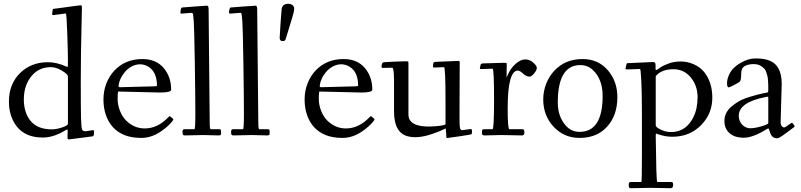

<svg xmlns="http://www.w3.org/2000/svg" viewBox="-20 -711 4237 1015"><path d="M336.9 13.9 337.9 -22Q337.9 -29.5 326.9 -22.9Q264.2 16.1 206.1 16.1Q90.8 16.1 46.9 -78.1Q27.1 -120.4 27.1 -171.9Q27.1 -223.4 43 -260.7Q58.8 -298.1 85.9 -324.7Q144.8 -382.1 232.9 -382.1Q280.3 -382.1 329.8 -359.4Q335.4 -356.9 337.3 -356.9Q339.1 -356.9 339.1 -395Q339.1 -433.1 335.6 -536.5Q332 -639.9 327.9 -639.9L261 -631.1Q254.4 -631.1 255.9 -640.9Q257.3 -650.6 257.7 -653.2Q258.1 -655.8 258.2 -656.7Q258.3 -657.7 258.7 -659.3Q259 -660.9 259.4 -661.5Q259.8 -662.1 260.3 -663Q260.7 -663.8 261.7 -664.1Q263.4 -664.6 278.4 -666.3Q293.5 -668 326.7 -672.6Q359.9 -677.2 380.5 -680.2Q401.1 -683.1 407.1 -683.1Q413.1 -683.1 413.1 -671.9Q413.1 -660.6 411.6 -602.5Q407 -418.5 407 -279.7Q407 -140.9 408.3 -88.9Q409.7 -36.9 413.8 -27Q418 -17.1 430.9 -17.1Q432.1 -17.1 439 -18.1L454.3 -20.3Q462.9 -21.5 467.3 -22.5Q477.1 -24.2 477.1 -16.7Q477.1 -9.3 476.9 -6Q476.8 -2.7 476.1 1.5Q474.4 9.5 468 10Q349.9 25.9 344.8 25.9Q339.8 25.9 338.4 23.4Q336.9 21 336.9 13.9ZM140.6 -73.2Q177.2 -27.1 254.9 -27.1Q277.1 -27.1 308.1 -37.1Q339.1 -47.1 339.1 -56.9V-306.9Q339.1 -316.2 319.3 -329.8Q281.2 -356 250.6 -356Q220 -356 197.8 -346.9Q175.5 -337.9 158.9 -322Q142.3 -306.2 130.2 -285Q118.2 -263.9 112.1 -239.1Q106 -214.4 106 -183.5Q106 -152.6 114.5 -123.9Q123 -95.2 140.6 -73.2Z M827.9 -221.9 604.7 -227.1Q601.8 -219.7 601.8 -188.2Q601.8 -156.7 614 -125.5Q626.2 -94.2 646.2 -74.2Q689 -32 744.9 -32Q813 -32 868.9 -90.3Q875.5 -96.9 877.2 -96.9Q878.9 -96.9 887.8 -89.2Q896.7 -81.5 896.7 -79.6Q896.7 -77.6 888.8 -67.5Q880.9 -57.4 864.9 -42.8Q848.9 -28.3 828.4 -14.6Q779.1 18.1 727.2 18.1Q675.3 18.1 638.2 3.1Q601.1 -12 576.8 -38.9Q552.5 -65.9 539.7 -103.1Q526.9 -140.4 526.9 -185.1Q526.9 -229.7 542 -269Q557.1 -308.3 583.7 -336.9Q641.6 -398.9 732.7 -398.9Q806.6 -398.9 846.9 -349.6Q884.8 -303.2 884.8 -237.1Q884.8 -221.9 827.9 -221.9ZM787.4 -254.4Q809.8 -254.4 809.8 -258.1Q809.8 -329.8 765.4 -357.7Q743.9 -371.1 720.8 -371.1Q697.8 -371.1 676.6 -359.9Q655.5 -348.6 640.9 -331.3Q609.6 -293.9 606.7 -254.9Q606.7 -250 615.7 -250Z M938.7 -638.9Q933.8 -638.9 933.8 -645.6Q933.8 -652.3 935.5 -658.7Q937.3 -665 937.6 -666.4Q938 -667.7 938.7 -668.7Q939.5 -669.7 939.7 -670.2Q939.9 -670.7 941.3 -671Q942.6 -671.4 943.1 -671.4Q945.6 -672.1 1007.2 -676.5Q1068.8 -680.9 1074.2 -680.9Q1082.8 -680.9 1082.8 -663.1L1088.6 -64Q1088.6 -28.1 1093.8 -28.1H1136.7Q1145 -28.1 1146.9 -24.8Q1148.7 -21.5 1148.7 -13.9Q1148.7 -6.3 1148.4 -4Q1148.2 -1.7 1147.2 1Q1145.3 4.9 1136.7 4.9L1053.7 2.9L957.8 4.9Q949.5 4.9 947.1 1.1Q944.8 -2.7 944.8 -11.6Q944.8 -20.5 947 -24.3Q949.2 -28.1 956.8 -28.1H1007.8Q1012.7 -28.1 1012.7 -111.2Q1012.7 -194.3 1009.8 -382.2Q1006.8 -570.1 1004.2 -600.2Q1001.5 -630.4 1000.9 -632.9Q1000.2 -635.5 999.9 -637.2Q999.5 -638.9 998.7 -640Q997.8 -641.1 997.3 -641.6Q996.6 -643.1 994.6 -643.1H990.7Z M1195.6 -638.9Q1190.7 -638.9 1190.7 -645.6Q1190.7 -652.3 1192.4 -658.7Q1194.1 -665 1194.5 -666.4Q1194.8 -667.7 1195.6 -668.7Q1196.3 -669.7 1196.5 -670.2Q1196.8 -670.7 1198.1 -671Q1199.5 -671.4 1200 -671.4Q1202.4 -672.1 1264 -676.5Q1325.7 -680.9 1331.1 -680.9Q1339.6 -680.9 1339.6 -663.1L1345.5 -64Q1345.5 -28.1 1350.6 -28.1H1393.6Q1401.9 -28.1 1403.7 -24.8Q1405.5 -21.5 1405.5 -13.9Q1405.5 -6.3 1405.3 -4Q1405 -1.7 1404.1 1Q1402.1 4.9 1393.6 4.9L1310.5 2.9L1214.6 4.9Q1206.3 4.9 1204 1.1Q1201.7 -2.7 1201.7 -11.6Q1201.7 -20.5 1203.9 -24.3Q1206.1 -28.1 1213.6 -28.1H1264.6Q1269.5 -28.1 1269.5 -111.2Q1269.5 -194.3 1266.6 -382.2Q1263.7 -570.1 1261 -600.2Q1258.3 -630.4 1257.7 -632.9Q1257.1 -635.5 1256.7 -637.2Q1256.3 -638.9 1255.5 -640Q1254.6 -641.1 1254.2 -641.6Q1253.4 -643.1 1251.5 -643.1H1247.6Z M1458.5 -511Q1458.5 -522.5 1462.9 -585.8Q1467.3 -649.2 1468.8 -661.6Q1472.2 -690.9 1503.4 -690.9Q1518.8 -690.9 1527.1 -683.2Q1535.4 -675.5 1535.4 -666.6Q1535.4 -657.7 1532 -643.3Q1528.6 -628.9 1511.1 -572.4Q1493.7 -515.9 1493.2 -514.3Q1492.7 -512.7 1491.3 -508.3Q1490 -503.9 1489.5 -502.7Q1489 -501.5 1487.7 -499Q1486.3 -496.6 1484.6 -496.1Q1478.8 -493.9 1473.4 -493.9Q1458.5 -493.9 1458.5 -511Z M1891.4 -221.9 1668.2 -227.1Q1665.3 -219.7 1665.3 -188.2Q1665.3 -156.7 1677.5 -125.5Q1689.7 -94.2 1709.7 -74.2Q1752.4 -32 1808.3 -32Q1876.5 -32 1932.4 -90.3Q1939 -96.9 1940.7 -96.9Q1942.4 -96.9 1951.3 -89.2Q1960.2 -81.5 1960.2 -79.6Q1960.2 -77.6 1952.3 -67.5Q1944.3 -57.4 1928.3 -42.8Q1912.4 -28.3 1891.8 -14.6Q1842.5 18.1 1790.6 18.1Q1738.8 18.1 1701.7 3.1Q1664.6 -12 1640.3 -38.9Q1616 -65.9 1603.1 -103.1Q1590.3 -140.4 1590.3 -185.1Q1590.3 -229.7 1605.5 -269Q1620.6 -308.3 1647.2 -336.9Q1705.1 -398.9 1796.1 -398.9Q1870.1 -398.9 1910.4 -349.6Q1948.2 -303.2 1948.2 -237.1Q1948.2 -221.9 1891.4 -221.9ZM1850.8 -254.4Q1873.3 -254.4 1873.3 -258.1Q1873.3 -329.8 1828.9 -357.7Q1807.4 -371.1 1784.3 -371.1Q1761.2 -371.1 1740.1 -359.9Q1719 -348.6 1704.3 -331.3Q1673.1 -293.9 1670.2 -254.9Q1670.2 -250 1679.2 -250Z M2054.2 -353 2005.1 -352.1Q1997.1 -352.1 1997.1 -356.9Q1997.1 -380.6 2009 -382.1Q2010.7 -382.3 2011.5 -382.3Q2015.9 -383.1 2061.4 -385Q2106.9 -387 2122.1 -387Q2137.2 -387 2138.2 -385.1Q2139.2 -383.3 2139.2 -377.9V-106Q2139.2 -42 2247.1 -42Q2274.9 -42 2305.1 -46Q2335.2 -50 2335.2 -54.9V-173.1Q2335.2 -356 2327.1 -356L2277.1 -354Q2269 -354 2269 -356.9Q2269 -378.7 2273.2 -381.3Q2277.3 -384 2284.2 -384L2400.1 -388.9Q2410.2 -388.9 2410.2 -384V-379.9Q2409.2 -141.1 2409.2 -97.3Q2409.2 -53.5 2410.5 -42Q2411.9 -30.5 2415 -26.7Q2418.2 -22.9 2425 -22.9L2469 -29.1Q2475.1 -29.1 2475.1 -16.8Q2475.1 -4.6 2473.4 -2.1Q2471.7 0.5 2407.6 9.8Q2343.5 19 2341.6 19Q2339.6 19 2338.4 -6.5Q2337.2 -32 2336.5 -32Q2335.9 -32 2326 -27.2Q2316.2 -22.5 2299.7 -15.7Q2283.2 -9 2263.4 -2.4Q2186.5 23.9 2133.1 8.8Q2063 -11.2 2063 -122.1V-279.1Q2063 -353 2054.2 -353Z M2523.9 -345.9Q2516.8 -345.9 2516.8 -348.4Q2516.8 -350.8 2517.6 -354.4Q2518.3 -357.9 2519.4 -362.1Q2520.5 -366.2 2521.2 -370.1Q2522.7 -376 2538.8 -376Q2622.3 -378.9 2639 -378.9Q2655.8 -378.9 2657.3 -377.8Q2658.9 -376.7 2658.9 -370.1L2658 -312V-305.2L2658.2 -301.3Q2658.2 -302.7 2661.9 -310.1Q2678.5 -349.9 2705.6 -373.4Q2732.7 -397 2756.2 -397Q2779.8 -397 2798.8 -380.1Q2817.9 -363.3 2817.9 -351.9Q2817.9 -340.6 2804 -323.2Q2790 -305.9 2779.8 -305.9Q2769.5 -305.9 2760.7 -310.9Q2752 -315.9 2745.4 -321.8Q2727.8 -337.9 2717.8 -337.9Q2663.8 -337.9 2663.8 -137Q2663.8 -28.1 2672.9 -28.1H2738.8Q2747.1 -28.1 2749.5 -24.3Q2752 -20.5 2752 -14Q2752 -7.6 2751.7 -5.4Q2751.5 -3.2 2750.2 -0.5Q2748 4.9 2738.8 4.9L2629.9 2.9L2540.8 4.9Q2532.5 4.9 2530.2 1.1Q2527.8 -2.7 2527.8 -9.6Q2527.8 -16.6 2528.1 -18.8Q2528.3 -21 2529.3 -23.4Q2531 -28.1 2539.8 -28.1H2583.7Q2591.8 -28.1 2591.8 -188Q2591.8 -347.9 2583.7 -347.9Z M2851.8 -185.1Q2851.8 -227.5 2866.9 -267Q2882.1 -306.4 2908.7 -335.4Q2966.8 -398.9 3059.8 -398.9Q3142.3 -398.9 3193.4 -339.6Q3243.7 -281.2 3243.7 -197Q3243.7 -102.5 3190.9 -43Q3137 18.1 3043.7 18.1Q2961.9 18.1 2906.7 -41Q2851.8 -100.1 2851.8 -185.1ZM2928.7 -168.9Q2928.7 -95 2970.7 -47.4Q3000 -13.9 3043.7 -13.9Q3165.8 -13.9 3165.8 -204.1Q3165.8 -291.7 3114.3 -340.8Q3086.7 -366.9 3047.6 -366.9Q2928.7 -366.9 2928.7 -168.9Z M3295.7 -344Q3286.6 -344 3286.6 -347.3Q3286.6 -350.6 3289.9 -363.8Q3293.2 -377 3295.7 -377L3431.6 -383.1Q3439.2 -383.1 3442.4 -379.8Q3445.6 -376.5 3445.6 -366V-345.9Q3445.6 -335.9 3458.3 -345.5Q3459 -345.9 3459.5 -346.2Q3460.2 -347.2 3471.6 -355.1Q3482.9 -363 3512.6 -374.5Q3542.2 -386 3578.2 -386Q3614.3 -386 3647.8 -371.1Q3681.4 -356.2 3702.6 -330.1Q3745.6 -276.4 3745.6 -194.1Q3745.6 -112.3 3689.5 -52.7Q3628.2 12 3533.7 12Q3498.8 12 3461.4 -0.5L3448.7 -4.9Q3446.5 -4.9 3446.5 8.1L3449.7 187Q3451.7 251 3454.6 251H3524.7Q3534.2 251 3536.4 254.5Q3538.6 258.1 3538.6 267.1Q3538.6 283.9 3524.7 283.9L3416.5 282L3316.7 283.9Q3308.3 283.9 3306 280.2Q3303.7 276.4 3303.7 267.5Q3303.7 258.5 3306 254.8Q3308.3 251 3316.7 251H3370.6Q3373.5 251 3373.5 94V-48.1Q3373.5 -87.4 3373.3 -120.8Q3373 -154.3 3372.9 -177.5Q3372.8 -200.7 3372.2 -222.9Q3371.6 -245.1 3371.2 -256.5Q3370.8 -267.8 3370.1 -283.2Q3369.4 -298.6 3369.1 -302.7Q3366.7 -345 3363.9 -345.5Q3361.1 -345.9 3360.5 -346.1Q3359.9 -346.2 3357.3 -346.1Q3354.7 -345.9 3353.5 -345.9ZM3446.5 -49.1Q3446.5 -41 3460.9 -32.2Q3493.7 -12.9 3525.3 -12.9Q3556.9 -12.9 3579.6 -23.4Q3602.3 -33.9 3618.3 -51.4Q3634.3 -68.8 3645.5 -91.6Q3667.7 -135.7 3667.7 -197Q3667.7 -258.3 3631.7 -301.6Q3595.7 -345 3540.5 -345Q3486.8 -345 3456.5 -318.8Q3446.5 -310.3 3446.5 -305.9Z M4112.5 -268.1 4106.7 -64Q4106.7 -44.9 4120.4 -38.3Q4123 -37.1 4126.2 -37.1Q4129.4 -37.1 4146.9 -49.6Q4164.3 -62 4166.3 -62Q4168.2 -62 4174.4 -54.3Q4180.7 -46.6 4180.7 -43.8Q4180.7 -41 4174 -35.9Q4167.2 -30.8 4152.2 -19.8Q4137.2 -8.8 4117.4 5.6Q4097.7 20 4088.9 20Q4080.1 20 4073.9 17.6Q4067.6 15.1 4064 11.8Q4060.3 8.5 4057 2.9Q4053.7 -2.7 4052.2 -6.6Q4050.8 -10.5 4048.7 -17.1Q4046.6 -23.7 4045.2 -27.8Q4043 -34.4 4034.7 -29.1Q3960.4 17.1 3912.1 17.1Q3863.8 17.1 3836.7 -7Q3809.6 -31 3809.6 -71Q3809.6 -116 3846.7 -147.5Q3883.5 -178.7 3922.1 -191.9Q3983.6 -212.6 4036.6 -221.9Q4041.5 -222.9 4041.5 -237.5Q4041.5 -252.2 4041.3 -261.7Q4041 -271.2 4040 -286.3Q4039.1 -301.3 4036.7 -309.9Q4034.4 -318.6 4030.6 -330Q4026.9 -341.3 4020.5 -347.8Q4014.2 -354.2 4005.6 -360.4Q3989.7 -372.1 3965.2 -372.1Q3940.7 -372.1 3924 -365.1Q3907.2 -358.2 3902.5 -345.3Q3897.7 -332.5 3897.7 -308.1Q3897.7 -283.7 3888.1 -277.1Q3878.4 -270.5 3857.4 -259.8Q3836.4 -249 3832.5 -249Q3823.5 -249 3823.5 -270.6Q3823.5 -292.2 3833.3 -314.1Q3843 -335.9 3859.1 -351.7Q3875.2 -367.4 3895.5 -378.9Q3935.8 -402.1 3972.3 -402.1Q4008.8 -402.1 4032 -395.8Q4055.2 -389.4 4070.3 -378.1Q4085.4 -366.7 4095 -349.6Q4112.5 -318.4 4112.5 -268.1ZM3885.5 -99.1Q3885.5 -83 3892.5 -68.2Q3899.4 -53.5 3913.9 -43.2Q3928.5 -33 3946.9 -33Q3965.3 -33 3988 -38.6Q4041.5 -51.8 4041.5 -61V-191.9Q4041.5 -200 4039.2 -200Q4036.9 -200 4028.1 -198.2Q3885.5 -170.4 3885.5 -99.1Z"/></svg>

Font: Fanwood Text
Style: Regular
Weight: 400
Version: Version 1.1001